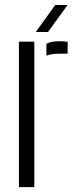

<svg xmlns="http://www.w3.org/2000/svg" viewBox="-20 -772 313 792"><path d="M171.5 -542.5V-591.5Q191.5 -602 224.5 -602Q232.5 -602 240.8 -601.5Q249 -601 259 -599.5V-550.5H225Q192 -550.5 171.5 -542.5ZM58 0V-600H121.5V0ZM127.5 -640 208 -751.5H259L178 -640Z"/></svg>

Font: Big Shoulders Stencil Text Light
Style: Regular
Weight: 300
Designer: Patric King
Foundry: XO Type Co
Version: Version 1.000